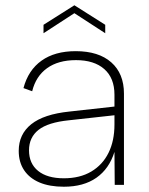

<svg xmlns="http://www.w3.org/2000/svg" viewBox="-20 -701 565 728"><path d="M379 -575 262 -651 145 -575V-607L262 -681L379 -607ZM415 0 414 -125Q394 -61 345.5 -27Q297 7 222 7Q168 7 130 -9Q92 -25 71.5 -55.5Q51 -86 51 -129Q51 -192 98.5 -230Q146 -268 243 -278L414 -297V-342Q414 -405 375.5 -439Q337 -473 268 -473Q201 -473 158.5 -442.5Q116 -412 102 -355L69 -367Q87 -435 137.5 -471Q188 -507 267 -507Q354 -507 402 -464.5Q450 -422 450 -346V0ZM414 -264 242 -245Q162 -237 126 -208.5Q90 -180 90 -131Q90 -81 124.5 -53Q159 -25 222 -25Q283 -25 326 -50.5Q369 -76 391.5 -121.5Q414 -167 414 -229Z"/></svg>

Font: Albert Sans ExtraLight
Style: Regular
Weight: 250
Designer: Andreas Rasmussen
Foundry: a.Foundry
Version: Version 1.025